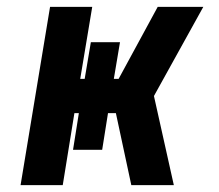

<svg xmlns="http://www.w3.org/2000/svg" viewBox="-20 -540 640 560"><path d="M363 0 318 -210H295L278 -103H193L210 -210H197L163 0H40L126 -520H249L214 -310H227L245 -417H330L312 -310H326L440 -520H573L429 -260L487 0Z"/></svg>

Font: Iosevka Heavy Extended Oblique
Style: Regular
Weight: 900
Width: 7
Italic angle: -9°
Monospace: yes
Designer: Belleve Invis
Foundry: Belleve Invis
Version: Version 32.5.0; ttfautohint (v1.8.4)